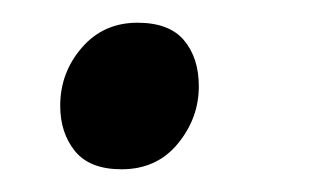

<svg xmlns="http://www.w3.org/2000/svg" viewBox="-20 -144 287 169"><path d="M87 5Q59 5 46 -11Q33 -27 33 -51Q33 -80 52 -102Q71 -124 101 -124Q129 -124 142 -108.5Q155 -93 155 -68Q155 -40 136.5 -17.5Q118 5 87 5Z"/></svg>

Font: Spectral SC SemiBold
Style: Italic
Weight: 600
Italic angle: -10°
Designer: Jean-Baptiste Levee
Foundry: Production Type
Version: Version 2.001